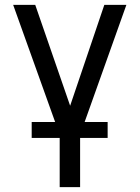

<svg xmlns="http://www.w3.org/2000/svg" viewBox="-20 -566 574 790"><path d="M34.2 -545.9H125L268.6 -130.9L409.2 -545.9H500L309.6 -11.7V204.1H225.6V-11.7ZM110.4 1.5V-64H422.9V1.5Z"/></svg>

Font: Inter
Style: Regular
Weight: 400
Designer: Rasmus Andersson
Foundry: rsms
Version: Version 4.000;git-8c9346024